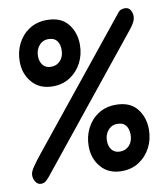

<svg xmlns="http://www.w3.org/2000/svg" viewBox="-83 -778 749 873"><g transform="rotate(-10 292.0 -342.0)"><path d="M38 19Q22 19 12.5 4Q3 -11 4 -29Q5 -43 20 -65Q35 -87 61 -119L519 -687Q526 -696 535 -698.5Q544 -701 550 -701Q568 -701 576 -687.5Q584 -674 584 -659Q584 -645 576 -630Q568 -615 557 -602L77 -6Q67 6 58.5 12.5Q50 19 38 19ZM168 -408Q107 -408 72.5 -448Q38 -488 38 -545Q38 -590 57 -627.5Q76 -665 110.5 -687.5Q145 -710 192 -710Q257 -710 289 -670Q321 -630 321 -574Q321 -528 301.5 -490.5Q282 -453 247.5 -430.5Q213 -408 168 -408ZM175 -497Q201 -497 218 -515.5Q235 -534 235 -565Q235 -590 223.5 -606Q212 -622 188 -623Q160 -625 142 -605Q124 -585 124 -555Q124 -530 137 -513.5Q150 -497 175 -497ZM410 26Q349 26 314.5 -14Q280 -54 280 -111Q280 -156 299 -193.5Q318 -231 352.5 -253.5Q387 -276 434 -276Q499 -276 531 -236Q563 -196 563 -140Q563 -94 543.5 -56.5Q524 -19 489.5 3.5Q455 26 410 26ZM417 -63Q443 -63 460 -81.5Q477 -100 477 -131Q477 -156 465.5 -172Q454 -188 430 -189Q402 -191 384 -171Q366 -151 366 -121Q366 -96 379 -79.5Q392 -63 417 -63Z"/></g></svg>

Font: Alkatra
Style: Bold
Weight: 700
Designer: Suman Bhandary
Version: Version 1.100;gftools[0.9.22]